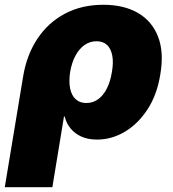

<svg xmlns="http://www.w3.org/2000/svg" viewBox="-50 -568 712 792"><path d="M-30.3 204.1 45.4 -252.4Q60.1 -341.8 104.5 -408.4Q148.9 -475.1 218 -511.7Q287.1 -548.3 376.5 -548.3Q460.4 -548.3 518.6 -514.9Q576.7 -481.4 601.8 -417.2Q627 -353 611.3 -261.2Q597.7 -176.3 558.1 -116.2Q518.6 -56.2 464.4 -24.2Q410.2 7.8 350.6 7.8Q313 7.8 285.6 -4.6Q258.3 -17.1 241 -38.3Q223.6 -59.6 216.8 -87.4H213.9L166 204.1ZM306.2 -143.1Q333 -143.1 354.5 -158.4Q376 -173.8 390.6 -202.6Q405.3 -231.4 411.6 -271Q418.5 -310.5 413.1 -338.9Q407.7 -367.2 391.4 -382.6Q375 -397.9 348.1 -397.9Q321.3 -397.9 299.1 -382.6Q276.9 -367.2 261.5 -338.9Q246.1 -310.5 239.3 -271Q233.4 -231.9 239.3 -203.1Q245.1 -174.3 262.2 -158.7Q279.3 -143.1 306.2 -143.1Z"/></svg>

Font: Inter 17pt Black
Style: Italic
Weight: 900
Italic angle: -9.3988°
Version: Version 4.001;git-66647c0bb